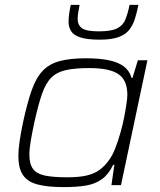

<svg xmlns="http://www.w3.org/2000/svg" viewBox="-20 -756 653 784"><path d="M241 8Q173 8 132.5 -3Q92 -14 73.5 -41.5Q55 -69 55 -119Q55 -145 60 -179Q65 -213 74 -256Q91 -335 109 -386.5Q127 -438 154 -466.5Q181 -495 223.5 -506.5Q266 -518 330 -518Q386 -518 424.5 -510Q463 -502 486 -484.5Q509 -467 517 -438H521L543 -510H582L474 0H435L447 -83H442Q424 -45 397 -25Q370 -5 332 1.5Q294 8 241 8ZM254 -32Q303 -32 334.5 -39.5Q366 -47 387.5 -63Q409 -79 427 -105Q440 -123 451 -151.5Q462 -180 471.5 -213Q481 -246 487 -277Q493 -308 496.5 -332.5Q500 -357 500 -369Q500 -428 464 -453Q428 -478 344 -478Q287 -478 250 -470Q213 -462 190 -439.5Q167 -417 151.5 -372.5Q136 -328 120 -255Q111 -213 105.5 -180.5Q100 -148 100 -124Q100 -86 115 -66Q130 -46 164 -39Q198 -32 254 -32ZM387 -594Q337 -594 309 -603Q281 -612 270.5 -628.5Q260 -645 260 -667Q260 -683 262.5 -700.5Q265 -718 269 -736H305Q302 -719 299.5 -705Q297 -691 297 -679Q297 -654 314.5 -641Q332 -628 383 -628Q434 -628 458 -640Q482 -652 492 -676.5Q502 -701 509 -736H545Q539 -705 531 -679.5Q523 -654 508 -634.5Q493 -615 464 -604.5Q435 -594 387 -594Z"/></svg>

Font: Saira SemiExpanded ExtraLight
Style: Italic
Weight: 250
Width: 6
Italic angle: -12°
Designer: Hector Gatti with collaboration of the Omnibus-Type team
Foundry: Omnibus-Type
Version: Version 1.101